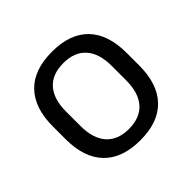

<svg xmlns="http://www.w3.org/2000/svg" viewBox="-134 -638 787 787"><g transform="rotate(-45 260.0 -244.5)"><path d="M260.1 12.3Q155.2 12.3 100.8 -44.5Q46.4 -101.2 46.4 -207.7V-281.9Q46.4 -388 100.9 -444.5Q155.3 -500.9 260.1 -500.9Q364.9 -500.9 419.1 -444.5Q473.4 -388 473.4 -281.9V-207.7Q473.4 -101.2 419.1 -44.5Q364.9 12.3 260.1 12.3ZM260.1 -53.7Q324.8 -53.7 358.6 -92.2Q392.5 -130.7 392.5 -203V-286.6Q392.5 -358.5 358.7 -396.7Q324.9 -435 260.1 -435Q195.3 -435 161.5 -396.7Q127.7 -358.5 127.7 -286.6V-203Q127.7 -130.7 161.5 -92.2Q195.3 -53.7 260.1 -53.7Z"/></g></svg>

Font: Anek Malayalam Medium
Style: Regular
Weight: 500
Designer: Maithili Shingre (Malayalam) & Yesha Goshar (Latin)
Foundry: Ek Type
Version: Version 1.003